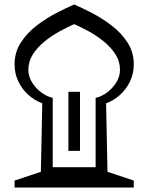

<svg xmlns="http://www.w3.org/2000/svg" viewBox="-20 -844 667 864"><path d="M45.6 0H582V-31.4L463.7 -71L457.4 -379.2Q491.7 -391.4 519.9 -416.8Q548.2 -442.2 565.1 -477.6Q582 -513 582 -554.4Q582 -609 553.9 -652.5Q525.7 -696 482.8 -728.8Q439.9 -761.7 394.3 -785.3Q348.6 -808.9 313.8 -823.9Q279 -808.9 233.3 -785.3Q187.7 -761.7 144.8 -728.8Q101.9 -696 73.7 -652.5Q45.6 -609 45.6 -554.4Q45.6 -513 62.5 -477.6Q79.4 -442.2 107.9 -416.8Q136.4 -391.4 170.2 -379.2L163.9 -71L45.6 -31.4ZM410.3 -91.6H217.3V-403.6Q190.9 -409.3 165.7 -428.1Q140.5 -446.8 124 -473.6Q107.6 -500.3 107.6 -529.1Q107.6 -567.7 128.1 -599.6Q148.6 -631.5 180.6 -657.5Q212.6 -683.4 248.2 -702.9Q283.9 -722.3 313.8 -735.4Q344.1 -722.3 379.6 -702.9Q415 -683.4 447 -657.5Q479 -631.5 499.5 -599.6Q520 -567.7 520 -529.1Q520 -500.3 503.6 -473.6Q487.1 -446.8 462.1 -428.1Q437 -409.3 410.3 -403.6ZM287.8 -431V-165.2H340V-431Z"/></svg>

Font: Pinar FD VF
Style: Regular
Weight: 300
Designer: Amin Abedi
Version: Version 2.000